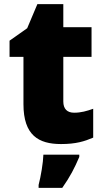

<svg xmlns="http://www.w3.org/2000/svg" viewBox="-20 -735 500 925"><path d="M337 -192C304 -192 285 -210 285 -246V-461H421V-604H285V-715H160L111 -599L26 -539V-461H93V-233C93 -83 166 -41 274 -41C346 -41 387 -54 429 -72V-211C398 -200 371 -192 337 -192ZM362 21V10H189C188 48 177 114 166 156V170H280C318 116 339 75 362 21Z"/></svg>

Font: Noto Sans Tamil UI Black
Style: Regular
Weight: 900
Designer: Jelle Bosma - Monotype Design Team
Foundry: Monotype Imaging Inc.
Version: Version 2.004